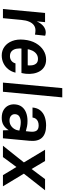

<svg xmlns="http://www.w3.org/2000/svg" viewBox="720 -1446 740 2220"><g transform="rotate(90 1090.0 -336.0)"><path d="M84.1 0 130 -487H236L227 -391Q251.3 -444 284.5 -469.5Q317.7 -495 355.5 -495Q364.8 -495 374.2 -493.2Q383.7 -491.5 393 -488L380.1 -370.1Q368 -373 355.1 -374.5Q342.2 -376 330.5 -376Q296.2 -376 271 -357.4Q245.9 -338.9 230.5 -302.6Q215 -266.4 210.3 -213L190.1 0Z M620.5 14Q563.8 14 520 -18Q476.2 -49.9 453.8 -107.7Q431.5 -165.5 439 -243Q446.5 -323.1 479.6 -380.4Q512.7 -437.7 562 -468.4Q611.4 -499.1 668.1 -499.1Q715.7 -499.1 749 -479.9Q782.4 -460.8 802.4 -427.9Q822.5 -395 830 -353.5Q837.6 -311.9 833.1 -266.8Q831.7 -253.6 829.4 -240.6Q827.2 -227.7 824.1 -214H518.4L542.9 -232.6Q536.9 -189.2 543.9 -154.8Q551 -120.4 572.2 -100.7Q593.4 -81 629.5 -81Q659.1 -81 681.6 -97.1Q704.1 -113.2 713 -145H820.1Q809 -97.9 780.7 -62.1Q752.3 -26.3 711.2 -6.2Q670 14 620.5 14ZM546.5 -270.5 526.5 -286.6H758.6L734.1 -271.9Q739 -305.3 734.9 -335.8Q730.9 -366.2 713.5 -385.6Q696.1 -405 660.5 -405Q628.1 -405 603.9 -387.3Q579.7 -369.7 565.2 -339.2Q550.6 -308.7 546.5 -270.5Z M935 0 999 -686H1106.1L1041 0Z M1342.8 14Q1287.8 14 1251.6 -7.8Q1215.3 -29.6 1199.1 -65.3Q1183 -100.9 1187.1 -142Q1191.2 -188.6 1216 -220.1Q1240.8 -251.5 1282.8 -267.8Q1324.8 -284.1 1379.5 -284.1Q1411.7 -284.1 1440.7 -278.7Q1469.7 -273.3 1497 -264.9L1501.9 -313Q1507.5 -364 1490.8 -388.5Q1474.1 -413 1430.6 -413Q1404.6 -413 1384.9 -404.6Q1365.1 -396.2 1353.3 -380.4Q1341.5 -364.6 1339 -341.9H1223Q1228.2 -398.4 1257.1 -432.9Q1285.9 -467.5 1331.2 -483.3Q1376.5 -499.1 1430.6 -499.1Q1526.2 -499.1 1571.6 -452.2Q1617 -405.3 1608 -308.9L1579 0H1486.9Q1486.2 -16.6 1486 -33.1Q1485.9 -49.5 1485 -66.1Q1459.5 -26.5 1426 -6.3Q1392.4 14 1342.8 14ZM1373.1 -75.9Q1404.4 -75.9 1429.5 -90.6Q1454.5 -105.4 1470.5 -131.1Q1486.5 -156.9 1490 -189.9Q1468.4 -196.6 1442.1 -201.3Q1415.8 -206 1392.7 -206Q1356.2 -206 1329.6 -191.3Q1303 -176.5 1300.1 -142Q1298 -113.5 1318 -94.7Q1338.1 -75.9 1373.1 -75.9Z M1664.9 0 1858 -242 1711 -487H1841.9L1934 -331L2051.1 -487H2180L1988 -242L2134 0H2005.1L1910.9 -156L1796 0Z"/></g></svg>

Font: Karla
Style: Italic
Weight: 400
Italic angle: -8°
Designer: Jonathan Pinhorn
Version: Version 2.004;gftools[0.9.33]